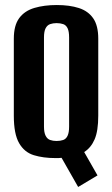

<svg xmlns="http://www.w3.org/2000/svg" viewBox="-20 -620 446 764"><path d="M291 124 225 8Q219 9 213 9Q207 9 200 9Q152 9 114.5 -2.5Q77 -14 56 -50.5Q35 -87 35 -159V-466Q35 -519 56.5 -548Q78 -577 117 -588.5Q156 -600 206 -600Q257 -600 294 -588Q331 -576 351 -547Q371 -518 371 -466V-160Q371 -99 356.5 -65.5Q342 -32 315 -15L368 78ZM205 -59Q220 -59 231.5 -63Q243 -67 249 -80Q255 -93 255 -116V-471Q255 -495 249 -507.5Q243 -520 231.5 -524Q220 -528 205 -528Q191 -528 179.5 -524Q168 -520 161.5 -507.5Q155 -495 155 -471V-116Q155 -93 161.5 -80Q168 -67 179.5 -63Q191 -59 205 -59Z"/></svg>

Font: Alumni Sans
Style: Bold
Weight: 700
Designer: Robert E. Leuschke
Foundry: Robert E. Leuschke
Version: Version 1.018